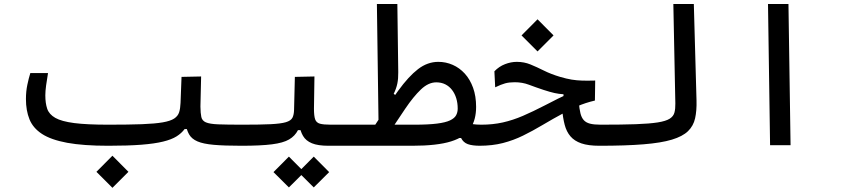

<svg xmlns="http://www.w3.org/2000/svg" viewBox="-20 -713 4142 943"><path d="M512.2 2.9Q388.7 2.9 309.6 -11.7Q230.5 -26.4 186.3 -55.2Q142.1 -84 124.8 -127Q107.4 -169.9 107.4 -226.6Q107.4 -264.2 114.3 -296.6Q121.1 -329.1 128.9 -354H215.8Q210.4 -322.8 206.5 -293.9Q202.6 -265.1 202.6 -244.6Q202.6 -206.1 211.9 -178.7Q221.2 -151.4 251.7 -134Q282.2 -116.7 344.2 -108.6Q406.2 -100.6 512.2 -100.6Q611.8 -100.6 676.8 -103Q741.7 -105.5 779.5 -112.1Q817.4 -118.7 835.7 -130.9Q854 -143.1 859.9 -161.9Q865.7 -180.7 866.7 -207.5L871.6 -335.4L967.8 -337.4L964.4 -189.9Q963.9 -148.4 955.3 -127.7Q946.8 -106.9 935.5 -97.4Q924.3 -87.9 915.5 -79.6L886.7 -79.1Q871.6 -58.6 847.2 -43.2Q822.8 -27.8 781 -17.6Q739.3 -7.3 674.1 -2.2Q608.9 2.9 512.2 2.9ZM1166 2.9Q1082 2.9 1030 -1.7Q978 -6.3 949.7 -18.6Q921.4 -30.8 908.7 -53Q896 -75.2 890.6 -110.8L964.4 -189.9Q964.8 -156.7 968.8 -138.4Q972.7 -120.1 991.2 -112.1Q1009.8 -104 1052 -102.3Q1094.2 -100.6 1171.9 -100.6Q1190.4 -100.6 1199.5 -91.3Q1208.5 -82 1208.5 -56.2Q1208.5 -22 1196 -9.5Q1183.6 2.9 1166 2.9ZM532.2 209.5 453.6 130.9 532.2 51.8 610.8 130.9Z M1166 2.9 1171.9 -100.6Q1258.3 -100.6 1308.8 -103Q1359.4 -105.5 1384 -112.8Q1408.7 -120.1 1416.3 -134.8Q1423.8 -149.4 1424.3 -174.3L1428.2 -335.4L1524.4 -337.4L1522 -179.2Q1522 -143.6 1514.4 -124Q1506.8 -104.5 1496.3 -94Q1485.8 -83.5 1476.1 -74.2L1443.4 -73.7Q1428.7 -44.9 1399.9 -28.1Q1371.1 -11.2 1315.9 -4.2Q1260.7 2.9 1166 2.9ZM1752 2.9Q1721.2 2.9 1694.6 2.9Q1668 2.9 1643.1 2.9Q1618.2 2.9 1593.3 2.9Q1541.5 2.9 1512 -9.3Q1482.4 -21.5 1468.5 -45.2Q1454.6 -68.8 1449.7 -102.1L1522 -179.2Q1522 -143.6 1527.8 -127Q1533.7 -110.4 1551.3 -105.5Q1568.8 -100.6 1604.5 -100.6Q1643.1 -100.6 1677.5 -100.6Q1711.9 -100.6 1757.8 -100.6Q1776.4 -100.6 1785.4 -87.6Q1794.4 -74.7 1794.4 -56.2Q1794.4 -22 1782 -9.5Q1769.5 2.9 1752 2.9ZM1521 207.5 1445.3 132.3 1521 56.2 1596.7 132.3ZM1398.9 207.5 1323.2 132.3 1398.9 56.2 1474.6 132.3Z M2338.4 2.9Q2299.8 2.9 2277.6 -5.1Q2255.4 -13.2 2244.6 -35.2H2202.6L2250 -118.7Q2280.3 -106.4 2300 -103.5Q2319.8 -100.6 2343.8 -100.6Q2364.3 -100.6 2373.5 -91.1Q2382.8 -81.5 2382.8 -56.6Q2382.8 -25.4 2371.8 -11.2Q2360.8 2.9 2338.4 2.9ZM1752 2.9 1757.8 -100.6H2015.1Q2084 -100.6 2126.2 -106Q2168.5 -111.3 2190.4 -121.8Q2212.4 -132.3 2220.2 -147Q2228 -161.6 2228 -179.7Q2228 -207 2220.9 -230.2Q2213.9 -253.4 2200.2 -271.2Q2186.5 -289.1 2167 -298.8Q2147.5 -308.6 2122.6 -308.6Q2084 -308.6 2047.1 -273.4Q2010.3 -238.3 1970.7 -179.7Q1931.2 -121.1 1883.8 -49.8L1816.4 -90.3Q1884.3 -196.3 1935.5 -267.1Q1986.8 -337.9 2033.2 -373.5Q2079.6 -409.2 2132.8 -409.2Q2169.9 -409.2 2203.4 -394.5Q2236.8 -379.9 2262.7 -351.6Q2288.6 -323.2 2303.5 -282Q2318.4 -240.7 2318.4 -188Q2318.4 -125.5 2291 -82.8Q2263.7 -40 2195.6 -18.6Q2127.4 2.9 2004.9 2.9ZM1839.4 -91.8 1831.1 -693.4H1931.6L1936 -358.4Q1936.5 -326.7 1931.4 -302.2Q1926.3 -277.8 1913.6 -252L1929.2 -241.2Z M2923.8 2.9Q2869.6 2.9 2835.4 -8.8Q2801.3 -20.5 2781.7 -43.5Q2762.2 -66.4 2753.4 -100.1Q2744.6 -133.8 2740.7 -177.7L2822.8 -209.5Q2825.7 -177.7 2830.8 -156.7Q2835.9 -135.7 2846.9 -123.3Q2857.9 -110.8 2877.7 -105.7Q2897.5 -100.6 2929.7 -100.6Q2942.4 -100.6 2950.4 -98.1Q2958.5 -95.7 2962.4 -88.4Q2966.3 -81.1 2966.3 -65.9Q2966.3 -24.4 2953.9 -10.7Q2941.4 2.9 2923.8 2.9ZM2334 2.9Q2322.3 2.9 2315.9 -9.3Q2309.6 -21.5 2309.6 -51.3Q2309.6 -74.7 2318.4 -87.6Q2327.1 -100.6 2343.8 -100.6Q2400.4 -100.6 2449.5 -111.6Q2498.5 -122.6 2548.3 -144Q2598.1 -165.5 2656.7 -195.8Q2696.3 -216.3 2721.7 -229Q2747.1 -241.7 2771.2 -251Q2795.4 -260.3 2830.6 -270.5L2832 -237.8L2747.6 -231.9V-250Q2724.6 -251.5 2703.6 -256.1Q2682.6 -260.7 2649.4 -271.5Q2609.9 -284.7 2577.6 -296.9Q2545.4 -309.1 2507.8 -309.1Q2481 -309.1 2461.2 -303.7Q2441.4 -298.3 2412.1 -284.2L2408.2 -362.8Q2431.2 -386.7 2460.4 -397.9Q2489.7 -409.2 2518.1 -409.2Q2554.2 -409.2 2585.2 -396.5Q2616.2 -383.8 2650.9 -366.5Q2685.5 -349.1 2731 -335.4Q2762.2 -326.2 2787.6 -322Q2813 -317.9 2840.1 -317.1Q2867.2 -316.4 2903.3 -317.4L2901.9 -219.2Q2877.4 -213.4 2856.4 -206.5Q2835.4 -199.7 2811.3 -189.2Q2787.1 -178.7 2752.9 -160.2Q2693.8 -128.4 2644.8 -99.1Q2595.7 -69.8 2548.8 -46.9Q2502 -23.9 2450.2 -10.5Q2398.4 2.9 2334 2.9ZM2620.1 -460.4 2541.5 -539.1 2620.1 -618.2 2698.7 -539.1Z M2923.8 2.9Q2909.7 2.9 2902.6 -11Q2895.5 -24.9 2895.5 -51.3Q2895.5 -80.1 2905.3 -90.3Q2915 -100.6 2929.7 -100.6Q3034.7 -100.6 3103 -103Q3171.4 -105.5 3210.9 -111.8Q3250.5 -118.2 3269 -129.9Q3287.6 -141.6 3292.5 -160.2Q3297.4 -178.7 3296.9 -205.1L3287.1 -693.4H3387.7L3400.9 -219.7Q3402.3 -169.4 3394 -132.1Q3385.7 -94.7 3359.1 -68.8Q3332.5 -43 3279.8 -27.1Q3227.1 -11.2 3140.1 -4.2Q3053.2 2.9 2923.8 2.9Z M3762.2 0 3752 -693.4H3852.5L3862.8 0Z"/></svg>

Font: Cascadia Code
Style: Regular
Weight: 400
Designer: Aaron Bell
Foundry: Saja Typeworks
Version: Version 2404.023